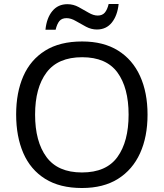

<svg xmlns="http://www.w3.org/2000/svg" viewBox="-20 -933 821 963"><path d="M720 -358Q720 -247 682.5 -164.5Q645 -82 572 -36Q499 10 391 10Q280 10 206.5 -36Q133 -82 97 -165Q61 -248 61 -359Q61 -469 97 -551Q133 -633 206.5 -679Q280 -725 392 -725Q499 -725 572 -679.5Q645 -634 682.5 -551.5Q720 -469 720 -358ZM156 -358Q156 -223 213 -145.5Q270 -68 391 -68Q513 -68 569 -145.5Q625 -223 625 -358Q625 -493 569 -569.5Q513 -646 392 -646Q271 -646 213.5 -569.5Q156 -493 156 -358ZM208 -784Q214 -843 242.5 -877.5Q271 -912 318 -912Q348 -912 374.5 -897.5Q401 -883 425 -869Q449 -855 470 -855Q493 -855 505.5 -869.5Q518 -884 525 -913H575Q569 -855 541 -820Q513 -785 466 -785Q438 -785 411.5 -799Q385 -813 360.5 -827.5Q336 -842 314 -842Q290 -842 278 -827.5Q266 -813 259 -784Z"/></svg>

Font: Noto Sans Tai Viet
Style: Regular
Weight: 400
Designer: Monotype Design Team
Foundry: Monotype Imaging Inc.
Version: Version 2.003; ttfautohint (v1.8.4.7-5d5b)